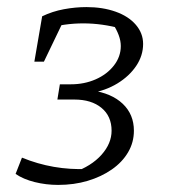

<svg xmlns="http://www.w3.org/2000/svg" viewBox="-20 -514 477 542"><path d="M144 8Q110 8 78 0Q46 -8 24 -23L42 -69Q86 -51 132 -43Q178 -35 227 -37L187 -27Q238 -45 266.5 -77Q295 -109 295 -145Q295 -186 266.5 -209.5Q238 -233 190 -233H142L149 -276H180Q218 -276 250 -290Q282 -304 301.5 -329Q321 -354 321 -384Q321 -399 315 -415Q309 -431 299 -446L323 -433Q268 -448 215 -448Q162 -448 109 -433L99 -468Q128 -482 160.5 -488Q193 -494 224 -494Q270 -494 306.5 -481Q343 -468 363.5 -444Q384 -420 384 -390Q384 -357 364.5 -328Q345 -299 311.5 -278.5Q278 -258 235 -251L238 -259Q295 -251 326.5 -221Q358 -191 358 -145Q358 -112 341.5 -84Q325 -56 295.5 -35.5Q266 -15 227.5 -3.5Q189 8 144 8ZM77 -340 99 -468 166 -469 104 -340Z"/></svg>

Font: Piazzolla 8pt ExtraLight
Style: Italic
Weight: 250
Italic angle: -11.3°
Designer: Juan Pablo del Peral
Foundry: Huerta Tipografica
Version: Version 2.001